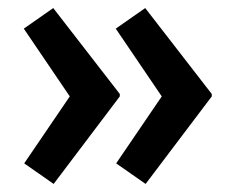

<svg xmlns="http://www.w3.org/2000/svg" viewBox="-20 -499 557 476"><path d="M341 -43 505 -260V-266L340 -479L267 -428L381 -260L268 -94ZM39 -428 153 -260 40 -94 113 -43 277 -260V-266L112 -479Z"/></svg>

Font: Easer Grotesk Medium
Style: Regular
Weight: 500
Designer: Boardeaser, Bonnie Shaver-Troup, Thomas Jockin
Foundry: Lexend
Version: Version 1.001;Glyphs 3.1.2 (3151)